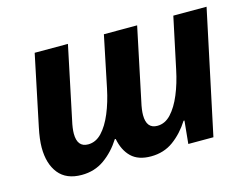

<svg xmlns="http://www.w3.org/2000/svg" viewBox="-81 -678 1067 820"><g transform="rotate(-15 452.5 -268.0)"><path d="M188 10Q120 10 86 -32.5Q52 -75 52 -147Q52 -183 63 -235L128 -546H275L208 -227Q200 -192 200 -169Q200 -109 248 -109Q282 -109 308.5 -137Q335 -165 355 -213Q375 -261 387 -319L434 -546H581L514 -227Q506 -192 506 -169Q506 -109 554 -109Q588 -109 614.5 -137.5Q641 -166 661 -214Q681 -262 693 -320L741 -546H888L772 0H661L671 -101H667Q636 -52 593.5 -21Q551 10 494 10Q438 10 407.5 -19.5Q377 -49 367 -101H363Q332 -52 288.5 -21Q245 10 188 10Z"/></g></svg>

Font: Noto IKEA Latin
Style: Bold Italic
Weight: 700
Italic angle: -12°
Designer: Monotype Design Team
Foundry: Monotype Imaging Inc.
Version: Version 1.0